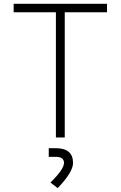

<svg xmlns="http://www.w3.org/2000/svg" viewBox="-20 -713 626 996"><path d="M270 0V-649.4H50.8V-693.4H535.2V-649.4H315.9V0ZM279.3 262.7 241.7 233.9Q312 165 312 132.3Q312 100.6 269.5 100.6H232.9V55.7H269.5Q358.9 55.7 358.9 132.3Q358.9 180.2 279.3 262.7Z"/></svg>

Font: Cascadia Code ExtraLight
Style: Regular
Weight: 200
Monospace: yes
Designer: Aaron Bell
Foundry: Saja Typeworks
Version: Version 2407.024; ttfautohint (v1.8.4)